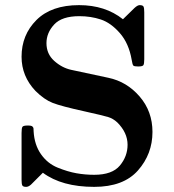

<svg xmlns="http://www.w3.org/2000/svg" viewBox="-20 -717 678 748"><path d="M64 -17V-199Q64 -218 67.5 -223Q71 -228 88 -228Q96 -228 100.5 -227Q105 -226 107.5 -223Q110 -220 110.5 -216.5Q111 -213 111 -205Q114 -153 139.5 -116.5Q165 -80 204.5 -64Q244 -48 278 -42Q312 -36 347 -36Q417 -36 447 -72Q477 -108 477 -153Q477 -200 437 -240Q421 -255 401.5 -261Q382 -267 310 -283Q219 -303 185.5 -316Q152 -329 118 -363Q64 -420 64 -496Q64 -581 122 -639Q180 -697 288 -697Q390 -697 459 -642L504 -686Q516 -697 524 -697Q536 -697 539 -691.5Q542 -686 542 -669V-486Q542 -468 538.5 -463Q535 -458 518 -458Q503 -458 499.5 -461.5Q496 -465 493 -484Q482 -548 447 -588Q412 -628 373 -641Q334 -654 289 -654Q221 -654 191 -621.5Q161 -589 161 -549Q161 -507 191 -480Q221 -453 257 -445L402 -414Q474 -399 524 -341Q574 -283 574 -203Q574 -117 517.5 -53Q461 11 347 11Q221 11 147 -44L101 2Q91 11 82 11Q70 11 67 5.5Q64 0 64 -17Z"/></svg>

Font: CMU Serif
Style: Bold
Weight: 700
Version: Version 0.7.0